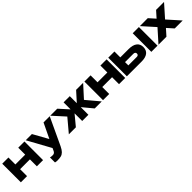

<svg xmlns="http://www.w3.org/2000/svg" viewBox="382 -2052 3791 3791"><g transform="rotate(-45 2277.0 -156.5)"><path d="M23 0V-520H196V-326H470V-520H643V0H470V-194H196V0Z M839 207Q803 207 777 199V58Q797 67 849 67Q895 67 917 22L944 -36L678 -520H851L1024 -209H1027L1176 -520H1349L1081 52Q1049 119 1015.5 152.5Q982 186 942 196.5Q902 207 839 207Z M1736 0V-211H1734L1559 0H1363L1590 -270L1363 -520H1559L1734 -326H1736V-520H1909V-326H1911L2086 -520H2282L2055 -270L2282 0H2086L1911 -211H1909V0Z M2317 0V-520H2490V-326H2764V-520H2937V0H2764V-194H2490V0Z M2983 -520H3156V-356H3386Q3502 -356 3562.5 -310.5Q3623 -265 3623 -178Q3623 -91 3565 -45.5Q3507 0 3395 0H2983ZM3393 -132Q3416 -132 3429 -144Q3442 -156 3442 -178Q3442 -200 3427.5 -212Q3413 -224 3386 -224H3156V-132ZM3666 -520H3839V0H3666Z M4087 -520 4203 -390 4319 -520H4541L4310 -260L4542 0H4320L4204 -130L4088 0H3866L4098 -260L3865 -520Z"/></g></svg>

Font: Non Bureau Extended
Style: Bold
Weight: 700
Width: 7
Designer: Jona Saucedo
Foundry: Non Foundry
Version: Version 1.000; ttfautohint (v1.8.4)